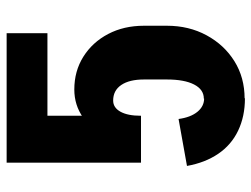

<svg xmlns="http://www.w3.org/2000/svg" viewBox="-112 -648 776 593"><g transform="rotate(-90 276.5 -352.0)"><path d="M70 -305V-720H215V-305ZM327 -223V-296H493V-223ZM70 -594V-720H470V-594ZM327 -296Q327 -341 310 -366Q293 -391 262 -391L296 -511Q353 -511 397.5 -483Q442 -455 467.5 -406.5Q493 -358 493 -296ZM127 -306Q127 -365 149 -411Q171 -457 209.5 -484Q248 -511 296 -511L262 -391Q240 -391 227.5 -368.5Q215 -346 215 -306ZM493 -225Q493 -157 463.5 -102.5Q434 -48 383.5 -16.5Q333 15 268 15V-111Q296 -111 311.5 -141Q327 -171 327 -225ZM205 -189Q210 -152 227 -131Q244 -110 269 -110V16Q213 16 169 -5Q125 -26 97.5 -66.5Q70 -107 60 -163Z"/></g></svg>

Font: Akshar Light
Style: Regular
Weight: 300
Designer: Tall Chai
Foundry: Tall Chai
Version: Version 1.100